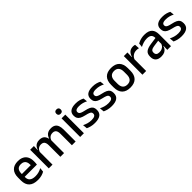

<svg xmlns="http://www.w3.org/2000/svg" viewBox="356 -2114 3567 3567"><g transform="rotate(-45 2139.0 -331.0)"><path d="M276.5 11.5Q159.5 11.5 101.2 -44.2Q43 -100 43 -205V-285Q43 -388.5 97.2 -445.2Q151.5 -502 255.5 -502Q326 -502 373 -476.2Q420 -450.5 443.5 -403.5Q467 -356.5 467 -292V-273.5Q467 -256.5 465.5 -239Q464 -221.5 461.5 -205.5H371.5Q372.5 -231.5 372.8 -254.5Q373 -277.5 373 -296.5Q373 -337 360 -365Q347 -393 321 -407.8Q295 -422.5 255.5 -422.5Q197 -422.5 168.5 -389.2Q140 -356 140 -294.5V-248.5L140.5 -237V-193.5Q140.5 -166 148.8 -143.5Q157 -121 175.2 -104.8Q193.5 -88.5 222.5 -79.8Q251.5 -71 293 -71Q340 -71 381.2 -83Q422.5 -95 459 -115L450 -31.5Q417 -12 373.2 -0.2Q329.5 11.5 276.5 11.5ZM95 -205.5V-279H441.5V-205.5Z M1175.5 0V-304.5Q1175.5 -339 1166.8 -364.8Q1158 -390.5 1137.8 -404.5Q1117.5 -418.5 1083 -418.5Q1050 -418.5 1026 -405.5Q1002 -392.5 987.2 -370.5Q972.5 -348.5 966 -320.5L953 -388.5H964.5Q973.5 -418 992 -443.5Q1010.5 -469 1042 -484.5Q1073.5 -500 1121.5 -500Q1175.5 -500 1209 -478.8Q1242.5 -457.5 1258 -416.2Q1273.5 -375 1273.5 -315.5V0ZM568 0V-489H666L662 -374.5L666 -368.5V0ZM872 0V-304.5Q872 -339 863.2 -364.8Q854.5 -390.5 834.2 -404.5Q814 -418.5 779.5 -418.5Q746.5 -418.5 722.5 -405.5Q698.5 -392.5 683.8 -370.5Q669 -348.5 662.5 -320.5L646.5 -388.5H667.5Q675.5 -419.5 693.8 -444.8Q712 -470 742.5 -485Q773 -500 817.5 -500Q885.5 -500 920.5 -465Q955.5 -430 964.5 -363Q967 -353.5 968.2 -341.5Q969.5 -329.5 969.5 -318V0Z M1393 0V-489H1491V0ZM1442 -561Q1413 -561 1398.8 -575.8Q1384.5 -590.5 1384.5 -616.5V-618.5Q1384.5 -644.5 1398.8 -659.2Q1413 -674 1442 -674Q1471 -674 1485.2 -659.2Q1499.5 -644.5 1499.5 -618.5V-616.5Q1499.5 -590 1485.2 -575.5Q1471 -561 1442 -561Z M1773 11.5Q1714 11.5 1669.5 -0.8Q1625 -13 1595 -27.5L1586 -117Q1623 -98.5 1667.5 -84.8Q1712 -71 1767.5 -71Q1821 -71 1846.8 -86.8Q1872.5 -102.5 1872.5 -133.5V-137.5Q1872.5 -157.5 1862 -170.8Q1851.5 -184 1824.8 -194.5Q1798 -205 1749 -216Q1687.5 -230 1652 -249Q1616.5 -268 1601.2 -295.8Q1586 -323.5 1586 -362.5V-367Q1586 -433 1632 -467Q1678 -501 1770 -501Q1828 -501 1871 -488.5Q1914 -476 1942 -460L1951 -378.5Q1917.5 -396.5 1874.8 -408.8Q1832 -421 1780 -421Q1744.5 -421 1723 -414.2Q1701.5 -407.5 1692 -395.2Q1682.5 -383 1682.5 -366V-362.5Q1682.5 -344 1692.5 -330.2Q1702.5 -316.5 1728.2 -305.8Q1754 -295 1800 -285Q1862 -272 1899 -254.5Q1936 -237 1952.5 -209.8Q1969 -182.5 1969 -139.5V-132Q1969 -60.5 1920 -24.5Q1871 11.5 1773 11.5Z M2216 11.5Q2157 11.5 2112.5 -0.8Q2068 -13 2038 -27.5L2029 -117Q2066 -98.5 2110.5 -84.8Q2155 -71 2210.5 -71Q2264 -71 2289.8 -86.8Q2315.5 -102.5 2315.5 -133.5V-137.5Q2315.5 -157.5 2305 -170.8Q2294.5 -184 2267.8 -194.5Q2241 -205 2192 -216Q2130.5 -230 2095 -249Q2059.5 -268 2044.2 -295.8Q2029 -323.5 2029 -362.5V-367Q2029 -433 2075 -467Q2121 -501 2213 -501Q2271 -501 2314 -488.5Q2357 -476 2385 -460L2394 -378.5Q2360.5 -396.5 2317.8 -408.8Q2275 -421 2223 -421Q2187.5 -421 2166 -414.2Q2144.5 -407.5 2135 -395.2Q2125.5 -383 2125.5 -366V-362.5Q2125.5 -344 2135.5 -330.2Q2145.5 -316.5 2171.2 -305.8Q2197 -295 2243 -285Q2305 -272 2342 -254.5Q2379 -237 2395.5 -209.8Q2412 -182.5 2412 -139.5V-132Q2412 -60.5 2363 -24.5Q2314 11.5 2216 11.5Z M2704 12.5Q2596 12.5 2540 -45Q2484 -102.5 2484 -210.5V-280Q2484 -387.5 2540 -444.8Q2596 -502 2704 -502Q2812 -502 2867.8 -444.8Q2923.5 -387.5 2923.5 -280V-210.5Q2923.5 -102.5 2867.8 -45Q2812 12.5 2704 12.5ZM2704 -67Q2763.5 -67 2794.5 -102.5Q2825.5 -138 2825.5 -204.5V-286Q2825.5 -352 2794.5 -387.2Q2763.5 -422.5 2704 -422.5Q2644.5 -422.5 2613.5 -387.2Q2582.5 -352 2582.5 -286V-204.5Q2582.5 -138 2613.5 -102.5Q2644.5 -67 2704 -67Z M3122.5 -295.5 3101.5 -372H3125.5Q3141 -430 3177.5 -463.2Q3214 -496.5 3277 -496.5Q3292 -496.5 3303.8 -494.2Q3315.5 -492 3325 -489L3331 -393.5Q3319 -397.5 3304 -399.8Q3289 -402 3271.5 -402Q3218 -402 3179 -374.5Q3140 -347 3122.5 -295.5ZM3028.5 0V-489H3124L3119.5 -346.5L3126.5 -339.5V0Z M3681.5 0 3685.5 -116 3682 -131V-285L3682.5 -309.5Q3682.5 -366 3653.8 -392.5Q3625 -419 3561.5 -419Q3510 -419 3466 -404.5Q3422 -390 3386.5 -371L3395.5 -453Q3415.5 -464.5 3442.5 -475.5Q3469.5 -486.5 3503.5 -493.5Q3537.5 -500.5 3578 -500.5Q3633.5 -500.5 3672 -487.2Q3710.5 -474 3734 -449Q3757.5 -424 3768.2 -389Q3779 -354 3779 -311V0ZM3516 11Q3443.5 11 3405 -24.8Q3366.5 -60.5 3366.5 -126.5V-141.5Q3366.5 -211.5 3409.8 -245.2Q3453 -279 3546 -292L3693 -313L3698.5 -242L3557.5 -222Q3507 -215 3485.5 -197.8Q3464 -180.5 3464 -147V-140Q3464 -106.5 3484.8 -88.5Q3505.5 -70.5 3548 -70.5Q3587 -70.5 3615 -83.5Q3643 -96.5 3660.5 -118.2Q3678 -140 3684.5 -166.5L3698 -101H3680Q3672 -71 3653.5 -45.5Q3635 -20 3601.8 -4.5Q3568.5 11 3516 11Z M4052 11.5Q3993 11.5 3948.5 -0.8Q3904 -13 3874 -27.5L3865 -117Q3902 -98.5 3946.5 -84.8Q3991 -71 4046.5 -71Q4100 -71 4125.8 -86.8Q4151.5 -102.5 4151.5 -133.5V-137.5Q4151.5 -157.5 4141 -170.8Q4130.5 -184 4103.8 -194.5Q4077 -205 4028 -216Q3966.5 -230 3931 -249Q3895.5 -268 3880.2 -295.8Q3865 -323.5 3865 -362.5V-367Q3865 -433 3911 -467Q3957 -501 4049 -501Q4107 -501 4150 -488.5Q4193 -476 4221 -460L4230 -378.5Q4196.5 -396.5 4153.8 -408.8Q4111 -421 4059 -421Q4023.5 -421 4002 -414.2Q3980.5 -407.5 3971 -395.2Q3961.5 -383 3961.5 -366V-362.5Q3961.5 -344 3971.5 -330.2Q3981.5 -316.5 4007.2 -305.8Q4033 -295 4079 -285Q4141 -272 4178 -254.5Q4215 -237 4231.5 -209.8Q4248 -182.5 4248 -139.5V-132Q4248 -60.5 4199 -24.5Q4150 11.5 4052 11.5Z"/></g></svg>

Font: Anek Telugu Medium
Style: Regular
Weight: 500
Designer: Omkar Bhoir (Telugu), Yesha Goshar (Latin)
Foundry: Ek Type
Version: Version 1.003